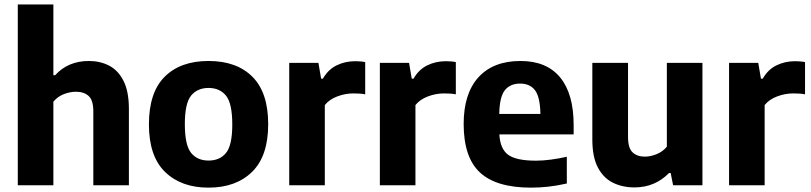

<svg xmlns="http://www.w3.org/2000/svg" viewBox="-20 -828 3624 858"><path d="M59.5 0V-808H218.5V-492H226.5Q284 -555.5 377.5 -555.5Q427.5 -555.5 468 -534.5Q508.5 -513.5 532.2 -466.2Q556 -419 556 -341V0H397V-330.5Q397 -380.5 376 -399.2Q355 -418 319.5 -418Q292.5 -418 265 -407.2Q237.5 -396.5 218.5 -373.5V0Z M912 10.5Q789.5 10.5 717.5 -59.8Q645.5 -130 645.5 -272Q645.5 -415 716 -485.2Q786.5 -555.5 912 -555.5Q1037.5 -555.5 1108 -485Q1178.5 -414.5 1178.5 -273Q1178.5 -130.5 1106.5 -60Q1034.5 10.5 912 10.5ZM912 -110.5Q962.5 -110.5 990.2 -144.8Q1018 -179 1018 -271.5Q1018 -366 990 -400.5Q962 -435 912 -435Q862 -435 834 -400.8Q806 -366.5 806 -273.5Q806 -179.5 833.8 -145Q861.5 -110.5 912 -110.5Z M1272.5 0V-547H1403L1415 -476.5H1423Q1446 -517 1484 -535.8Q1522 -554.5 1567.5 -554.5Q1580 -554.5 1591.5 -553.5Q1603 -552.5 1612 -550.5V-406.5Q1599.5 -409 1585.2 -409.8Q1571 -410.5 1558 -410.5Q1523 -410.5 1487.5 -397.2Q1452 -384 1431.5 -358.5V0Z M1677.5 0V-547H1808L1820 -476.5H1828Q1851 -517 1889 -535.8Q1927 -554.5 1972.5 -554.5Q1985 -554.5 1996.5 -553.5Q2008 -552.5 2017 -550.5V-406.5Q2004.5 -409 1990.2 -409.8Q1976 -410.5 1963 -410.5Q1928 -410.5 1892.5 -397.2Q1857 -384 1836.5 -358.5V0Z M2352.5 10.5Q2198 10.5 2125 -57Q2052 -124.5 2052 -274Q2052 -410 2118.2 -482.8Q2184.5 -555.5 2306 -555.5Q2422.5 -555.5 2483 -482.2Q2543.5 -409 2543.5 -269V-227.5H2211.5Q2215 -162.5 2251 -136.2Q2287 -110 2375 -110Q2407 -110 2442.2 -114.8Q2477.5 -119.5 2513 -127.5V-8Q2469 2 2430 6.2Q2391 10.5 2352.5 10.5ZM2304.5 -454.5Q2260 -454.5 2236.2 -425Q2212.5 -395.5 2211 -319H2395Q2393.5 -395 2370.8 -424.8Q2348 -454.5 2304.5 -454.5Z M2815.5 9.5Q2761 9.5 2718.5 -11.8Q2676 -33 2651.5 -80Q2627 -127 2627 -204.5V-547H2786.5V-215.5Q2786.5 -166 2807 -147Q2827.5 -128 2861.5 -128Q2886.5 -128 2914 -139Q2941.5 -150 2960 -172.5V-547H3119V0H2988L2977 -55H2970Q2906.5 9.5 2815.5 9.5Z M3238 0V-547H3368.5L3380.5 -476.5H3388.5Q3411.5 -517 3449.5 -535.8Q3487.5 -554.5 3533 -554.5Q3545.5 -554.5 3557 -553.5Q3568.5 -552.5 3577.5 -550.5V-406.5Q3565 -409 3550.8 -409.8Q3536.5 -410.5 3523.5 -410.5Q3488.5 -410.5 3453 -397.2Q3417.5 -384 3397 -358.5V0Z"/></svg>

Font: Encode Sans
Style: Bold
Weight: 700
Designer: Multiple Designers
Foundry: Impallari Type
Version: Version 3.002; ttfautohint (v1.8.3) -l 8 -r 50 -G 200 -x 14 